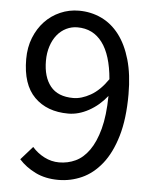

<svg xmlns="http://www.w3.org/2000/svg" viewBox="-50 -692 596 746"><g transform="rotate(5 248.5 -319.0)"><path d="M235 -310Q267 -310 302.5 -330Q338 -350 369 -395Q361 -489 325 -537Q289 -585 228 -585Q205 -585 184.5 -575Q164 -565 149 -546.5Q134 -528 125.5 -502Q117 -476 117 -445Q117 -382 146 -346Q175 -310 235 -310ZM205 12Q154 12 115.5 -7Q77 -26 51 -55L97 -107Q117 -84 144.5 -70Q172 -56 202 -56Q236 -56 266 -70Q296 -84 319 -116.5Q342 -149 356 -201Q370 -253 371 -330Q341 -292 301 -270Q261 -248 221 -248Q138 -248 89 -297Q40 -346 40 -445Q40 -491 55 -528.5Q70 -566 95.5 -593Q121 -620 155.5 -635Q190 -650 228 -650Q275 -650 315.5 -631Q356 -612 385.5 -573.5Q415 -535 431.5 -477.5Q448 -420 448 -343Q448 -247 428 -179.5Q408 -112 374 -69.5Q340 -27 296.5 -7.5Q253 12 205 12Z"/></g></svg>

Font: TypoPRO Source Sans Pro
Style: Regular
Weight: 400
Designer: Paul D. Hunt
Foundry: Adobe Systems Incorporated
Version: Version 2.020;PS 2.000;hotconv 1.0.86;makeotf.lib2.5.63406